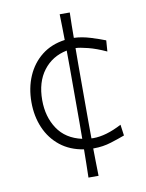

<svg xmlns="http://www.w3.org/2000/svg" viewBox="-87 -703 686 905"><g transform="rotate(-10 256.0 -250.0)"><path d="M262.2 141.1Q263.2 106 263.7 72.5Q264.2 39.1 264.6 6.3Q198.7 -3.9 152.8 -40.3Q106.9 -76.7 83 -132.3Q59.1 -188 59.1 -254.9Q59.1 -323.7 83.5 -379.9Q107.9 -436 153.8 -472.2Q199.7 -508.3 264.6 -517.1Q264.2 -546.9 263.7 -577.6Q263.2 -608.4 262.2 -640.6H310.5Q309.6 -608.9 309.1 -578.9Q308.6 -548.8 308.6 -519.5Q346.7 -518.1 387.7 -505.4Q428.7 -492.7 457 -481.4L453.1 -428.7Q405.3 -450.7 366.7 -460.4Q328.1 -470.2 308.1 -470.7Q307.6 -428.2 307.6 -386.7Q307.6 -345.2 307.6 -302.7V-197.3Q307.6 -157.2 307.6 -117.9Q307.6 -78.6 308.1 -38.6Q312.5 -38.1 317.4 -38.1Q378.4 -38.1 454.1 -78.1L461.4 -25.4Q434.1 -15.1 394.8 -2.7Q355.5 9.8 311 9.8Q309.6 9.8 308.1 9.8Q308.6 41.5 309.1 74.2Q309.6 106.9 310.5 141.1ZM110.8 -255.9Q110.8 -176.3 149.2 -118.7Q187.5 -61 265.1 -43.9Q265.6 -82.5 265.6 -120.6Q265.6 -158.7 265.6 -197.3V-302.7Q265.6 -343.8 265.6 -384.5Q265.6 -425.3 265.1 -466.3Q194.3 -452.1 152.6 -397.2Q110.8 -342.3 110.8 -255.9Z"/></g></svg>

Font: Pinar-DS3-FD Light
Style: Regular
Weight: 300
Designer: Amin Abedi
Version: Version 3.000